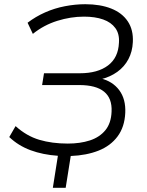

<svg xmlns="http://www.w3.org/2000/svg" viewBox="-20 -733 697 912"><path d="M231 159 255 7Q183 2 125 -19.5Q67 -41 24 -82L54 -134Q106 -87 166.5 -69Q227 -51 302 -51Q361 -51 407 -66Q453 -81 480.5 -114.5Q508 -148 510 -203Q513 -266 474.5 -297.5Q436 -329 356 -329H180L189 -385H359Q444 -385 493 -422Q542 -459 545 -530Q548 -572 528 -599.5Q508 -627 470 -640.5Q432 -654 379 -654Q316 -654 252 -634Q188 -614 136 -572L111 -625Q149 -654 194 -674Q239 -694 288.5 -703.5Q338 -713 385 -713Q456 -713 508 -692.5Q560 -672 587 -631.5Q614 -591 611 -533Q609 -488 590 -452Q571 -416 537 -391.5Q503 -367 457 -356V-361Q515 -347 546.5 -304.5Q578 -262 575 -197Q572 -130 538.5 -85Q505 -40 448 -17.5Q391 5 316 8L292 159Z"/></svg>

Font: Nunito Sans 10pt Light
Style: Italic
Weight: 300
Italic angle: -9°
Designer: Vernon Adams
Foundry: Vernon Adams
Version: Version 3.101;gftools[0.9.27]